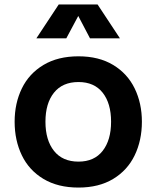

<svg xmlns="http://www.w3.org/2000/svg" viewBox="-20 -829 706 866"><path d="M46 0ZM46 -280Q46 -363 78.5 -430Q111 -497 176 -536Q241 -575 334 -575Q426 -575 490.5 -536Q555 -497 587.5 -430Q620 -363 620 -280Q620 -196 587.5 -128.5Q555 -61 490.5 -22Q426 17 334 17Q241 17 176 -22Q111 -61 78.5 -128.5Q46 -196 46 -280ZM481 -280Q481 -363 443 -411Q405 -459 334 -459Q262 -459 223.5 -411Q185 -363 185 -280Q185 -197 223.5 -148.5Q262 -100 334 -100Q405 -100 443 -148.5Q481 -197 481 -280ZM386 -656 333 -757 279 -656H144L245 -809H420L521 -656Z"/></svg>

Font: Biryani
Style: Bold
Weight: 700
Designer: Dan Reynolds and Mathieu Reguer
Foundry: Dan Reynolds and Mathieu Reguer
Version: Version 1.004; ttfautohint (v1.1) -l 5 -r 5 -G 72 -x 0 -D la